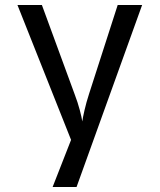

<svg xmlns="http://www.w3.org/2000/svg" viewBox="-20 -750 640 770"><path d="M191 0 265 -189 50 -730H148L279 -373Q292 -339 300 -308.5Q308 -278 310 -263Q312 -278 319 -308.5Q326 -339 337 -373L452 -730H550L287 0Z"/></svg>

Font: JetBrainsMonoNL NFM
Style: Regular
Weight: 400
Monospace: yes
Designer: Philipp Nurullin, Konstantin Bulenkov
Foundry: JetBrains
Version: Version 2.304; ttfautohint (v1.8.4.7-5d5b);Nerd Fonts 3.3.0